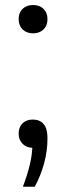

<svg xmlns="http://www.w3.org/2000/svg" viewBox="-20 -568 257 746"><path d="M69 157.5Q86.5 111 96.2 70.5Q106 30 106 -11L119.5 6.5H108.5Q84 6.5 68.2 -8.8Q52.5 -24 52.5 -49Q52.5 -74 67.5 -88.8Q82.5 -103.5 107 -103.5Q134.5 -103.5 149.5 -86Q164.5 -68.5 164.5 -31.5Q164.5 20 150.8 68.8Q137 117.5 115 157.5ZM108.5 -438.5Q83.5 -438.5 68 -453.5Q52.5 -468.5 52.5 -493.5Q52.5 -519 68 -533.8Q83.5 -548.5 108.5 -548.5Q134 -548.5 149.2 -533.5Q164.5 -518.5 164.5 -493.5Q164.5 -468.5 149 -453.5Q133.5 -438.5 108.5 -438.5Z"/></svg>

Font: Encode Sans SemiCondensed
Style: Regular
Weight: 400
Width: 4
Designer: Multiple Designers
Foundry: Impallari Type
Version: Version 3.002